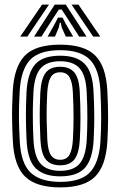

<svg xmlns="http://www.w3.org/2000/svg" viewBox="-20 -804 522 834"><path d="M241.5 10Q137.8 10 89.5 -36.5Q41.2 -83 35.8 -190.8Q33.5 -235 32.8 -271.6Q32 -308.2 32.8 -341.9Q33.5 -375.5 35.5 -410Q41.5 -514 87.6 -562Q133.8 -610 241.5 -610Q346 -610 393.4 -563.1Q440.8 -516.2 446.2 -410Q449.8 -342 449.5 -291.4Q449.2 -240.8 446.5 -191Q440.5 -84.5 393.5 -37.2Q346.5 10 241.5 10ZM241.5 -14Q333.2 -14 372.2 -57.1Q411.2 -100.2 416.5 -192.8Q419.2 -242 419.5 -290.4Q419.8 -338.8 416.2 -408.8Q411.5 -502.5 371.1 -544.2Q330.8 -586 241.5 -586Q150.5 -586 110.6 -543.8Q70.8 -501.5 65.5 -408.2Q63.8 -377.8 62.9 -346Q62 -314.2 62.6 -276.8Q63.2 -239.2 65.8 -191.2Q70.8 -93.5 113.5 -53.8Q156.2 -14 241.5 -14ZM241.5 -38Q171.5 -38 135.6 -72.5Q99.8 -107 95.5 -194.2Q93.5 -234.2 92.9 -271.4Q92.2 -308.5 92.9 -342.1Q93.5 -375.8 95.2 -405.2Q100 -487 132.8 -524.5Q165.5 -562 241.5 -562Q312.8 -562 347.4 -527Q382 -492 386.2 -408.2Q388.5 -363.8 389.1 -327Q389.8 -290.2 389.1 -258.2Q388.5 -226.2 386.8 -195.8Q382 -111 348.5 -74.5Q315 -38 241.5 -38ZM241.5 -62Q299.2 -62 326 -93.2Q352.8 -124.5 356.8 -196.8Q359.2 -238 359.5 -289.4Q359.8 -340.8 356.5 -405Q353 -477.2 325.6 -507.6Q298.2 -538 241.5 -538Q183.2 -538 156.4 -507Q129.5 -476 125.2 -404.2Q123.8 -377.8 123 -346Q122.2 -314.2 122.8 -276.8Q123.2 -239.2 125.5 -195.5Q129.2 -122.5 157 -92.2Q184.8 -62 241.5 -62ZM241.5 -86Q199.2 -86 178.9 -111.5Q158.5 -137 155.5 -197Q153.5 -236.2 152.9 -270.5Q152.2 -304.8 152.9 -337.1Q153.5 -369.5 155.2 -403Q158.8 -462.5 178.6 -488.2Q198.5 -514 241.5 -514Q282.2 -514 302.9 -489.4Q323.5 -464.8 326.5 -404Q329.5 -343.8 329.5 -293.6Q329.5 -243.5 326.8 -198Q323.5 -138 303.6 -112Q283.8 -86 241.5 -86ZM241.5 -110Q269.8 -110 282 -131.9Q294.2 -153.8 296.8 -199.5Q299.2 -242 299.5 -289.8Q299.8 -337.5 296.5 -402.5Q294.5 -446.5 282.2 -468.2Q270 -490 241.5 -490Q212.8 -490 200.4 -468.5Q188 -447 185.2 -401.5Q183.5 -369.5 182.9 -338.9Q182.2 -308.2 182.9 -274.2Q183.5 -240.2 185.5 -198Q187.8 -151.2 200.9 -130.6Q214 -110 241.5 -110ZM67.8 -645 162.8 -784H192.8L98.8 -645ZM127.8 -645 217.8 -784H265.8L355.8 -645H323.8L272 -726L247.8 -762.5H235.8L211.5 -725.8L159.8 -645ZM186.8 -645 218.2 -700.8 231.8 -727.5H251.8L265.5 -700.8L297.8 -645H265.8L248.2 -684.5L243.8 -705.2H239.8L235.5 -684.5L218.8 -645ZM384.8 -645 290.8 -784H320.8L415.8 -645Z"/></svg>

Font: Big Shoulders Inline Display Thin Black
Style: Regular
Weight: 900
Version: Version 2.002